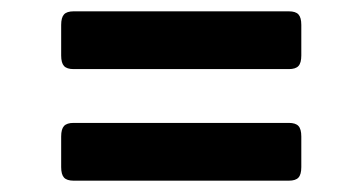

<svg xmlns="http://www.w3.org/2000/svg" viewBox="-20 -491 640 339"><path d="M110 -471H490Q502 -471 507 -465.5Q512 -460 512 -447V-393Q512 -380 507 -374.5Q502 -369 490 -369H110Q98 -369 93 -374.5Q88 -380 88 -393V-447Q88 -460 93 -465.5Q98 -471 110 -471ZM110 -274H490Q502 -274 507 -268.5Q512 -263 512 -250V-196Q512 -183 507 -177.5Q502 -172 490 -172H110Q98 -172 93 -177.5Q88 -183 88 -196V-250Q88 -263 93 -268.5Q98 -274 110 -274Z"/></svg>

Font: RajdhaniMono
Style: Bold
Weight: 700
Monospace: yes
Designer: Satya Rajpurohit, Jyotish Sonowal
Foundry: Indian Type Foundry
Version: Version 1.201;PS 1.0;hotconv 1.0.78;makeotf.lib2.5.61930; tt